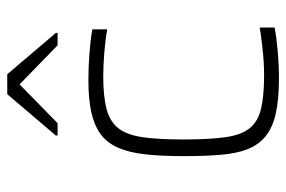

<svg xmlns="http://www.w3.org/2000/svg" viewBox="-150 -632 790 530"><g transform="rotate(-90 245.0 -367.0)"><path d="M294 8Q235 8 195.5 -1Q156 -10 132.5 -30Q109 -50 97.5 -80.5Q86 -111 82.5 -154.5Q79 -198 79 -254Q79 -317 84 -361.5Q89 -406 102.5 -436.5Q116 -467 140 -484.5Q164 -502 200.5 -510Q237 -518 289 -518Q325 -518 364 -515Q403 -512 429 -507V-466Q402 -471 365.5 -474Q329 -477 299 -477Q243 -477 208 -467.5Q173 -458 155 -434Q137 -410 131 -366.5Q125 -323 125 -256Q125 -186 131 -141.5Q137 -97 155.5 -73.5Q174 -50 209.5 -41.5Q245 -33 302 -33Q336 -33 373 -37Q410 -41 434 -45V-4Q409 1 370 4.5Q331 8 294 8ZM136 -603V-608L250 -742H305L419 -608V-603H385L277 -708L170 -603Z"/></g></svg>

Font: Saira SemiExpanded ExtraLight
Style: Regular
Weight: 250
Width: 6
Designer: Hector Gatti with collaboration of the Omnibus-Type team
Foundry: Omnibus-Type
Version: Version 1.101